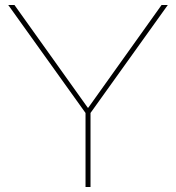

<svg xmlns="http://www.w3.org/2000/svg" viewBox="-20 -750 706 770"><path d="M323 -297 13 -730H38L332 -318H334L628 -730H653L343 -297V0H323Z"/></svg>

Font: Enso Thin
Style: Regular
Weight: 100
Designer: Coji Morishita
Foundry: UNDERFOREST DESIGN
Version: Version 1.000